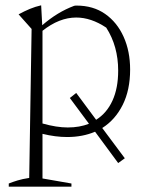

<svg xmlns="http://www.w3.org/2000/svg" viewBox="-20 -509 560 723"><path d="M13 194V182Q28 176 46 170.5Q64 165 90 161L99 -400L50 -455Q72 -467 92.5 -475.5Q113 -484 135 -489L139 -414Q168 -439 197.5 -457Q227 -475 259 -487Q263 -488 268 -488Q331 -488 376 -456.5Q421 -425 445.5 -370.5Q470 -316 470 -247Q470 -170 442 -114Q414 -58 365 -27L450 87L425 105L338 -13Q291 7 233 7Q189 7 140 -5V163L249 182V194ZM267 -159 342 -58Q382 -83 403.5 -130Q425 -177 425 -243Q425 -335 380 -405Q323 -443 267 -443Q203 -443 140 -393V-44Q193 -29 235 -29Q280 -29 315 -43L243 -140Z"/></svg>

Font: Piazzolla ExtraLight
Style: Regular
Weight: 200
Designer: Juan Pablo del Peral
Foundry: Huerta Tipografica
Version: Version 1.330